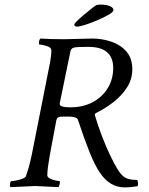

<svg xmlns="http://www.w3.org/2000/svg" viewBox="-20 -810 649 834"><path d="M520.5 3.9Q457 3.9 414.1 -59.6Q392.6 -90.8 369.1 -148.9Q345.7 -207 318.4 -290Q313.5 -303.7 275.4 -303.7Q259.8 -303.7 243.7 -303.2Q227.5 -302.7 224.6 -287.1L196.3 -135.7Q191.4 -108.4 188.5 -86.4Q185.5 -64.5 185.5 -47.9Q185.5 -40 198.7 -33.7Q211.9 -27.3 224.6 -25.4L238.3 -23.4Q240.2 -23.4 240.2 -19.5Q240.2 -8.8 234.4 2.9Q189.5 1 163.6 -0.5Q137.7 -2 132.8 -2L25.4 2.9Q23.4 1 23.4 -4.9Q23.4 -23.4 30.3 -23.4Q38.1 -23.4 52.2 -26.4Q66.4 -29.3 78.6 -34.2Q90.8 -39.1 92.8 -44.9Q97.7 -58.6 104.5 -82Q111.3 -105.5 118.2 -138.7L198.2 -543Q200.2 -555.7 201.7 -567.9Q203.1 -580.1 203.1 -591.8Q203.1 -603.5 183.6 -609.9Q164.1 -616.2 151.4 -616.2Q149.4 -616.2 149.4 -623Q149.4 -638.7 156.2 -642.6Q199.2 -639.6 257.8 -639.6Q283.2 -639.6 319.3 -641.1Q355.5 -642.6 379.9 -642.6Q423.8 -642.6 463.9 -628.9Q503.9 -615.2 529.3 -585.9Q554.7 -556.6 554.7 -509.8Q554.7 -465.8 531.7 -430.2Q508.8 -394.5 473.1 -366.7Q437.5 -338.9 397.5 -319.3Q389.6 -315.4 392.6 -307.6Q405.3 -264.6 422.9 -218.8Q440.4 -172.9 459 -134.3Q477.5 -95.7 492.2 -72.3Q508.8 -45.9 526.4 -37.1Q543.9 -28.3 576.2 -28.3Q583 -9.8 577.1 -1Q564.5 1 550.8 2.4Q537.1 3.9 520.5 3.9ZM285.2 -343.8Q339.8 -343.8 381.8 -365.7Q423.8 -387.7 447.8 -426.8Q471.7 -465.8 471.7 -514.6Q471.7 -606.4 364.3 -606.4Q315.4 -606.4 301.8 -603.5Q289.1 -600.6 286.1 -587.9L239.3 -360.4V-358.4Q239.3 -343.8 285.2 -343.8ZM315.4 -694.3Q302.7 -694.3 302.7 -704.1Q302.7 -707 313.5 -717.8Q324.2 -728.5 339.8 -741.7Q355.5 -754.9 371.6 -768.1Q387.7 -781.2 399.4 -788.1Q407.2 -790 416 -790Q443.4 -790 458 -783.2Q472.7 -776.4 472.7 -766.6Q472.7 -757.8 452.1 -746.1Q431.6 -734.4 403.3 -722.2Q375 -710 349.6 -702.1Q324.2 -694.3 315.4 -694.3Z"/></svg>

Font: Crimson Text
Style: Italic
Weight: 400
Italic angle: -11°
Designer: Sebastian Kosch
Foundry: Sebastian Kosch
Version: Version 1.100; ttfautohint (v1.8.4)